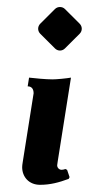

<svg xmlns="http://www.w3.org/2000/svg" viewBox="-20 -512 249 537"><path d="M147.7 -370.6C152.6 -370.6 157.7 -372.6 161.6 -376.5L202.9 -417.7C206.8 -421.6 208.7 -426.8 208.7 -431.6C208.7 -436.5 206.8 -441.7 202.9 -445.6L161.6 -486.8C157.7 -490.7 152.6 -492.4 147.7 -492.4C142.8 -492.4 137.7 -490.7 133.8 -486.8L92.5 -445.6C88.6 -441.7 86.7 -436.5 86.7 -431.6C86.7 -426.8 88.6 -421.6 92.5 -417.7L133.8 -376.5C137.7 -372.6 142.8 -370.6 147.7 -370.6ZM43.7 -59.6C42.5 -51.8 42 -48.3 42 -44.4C42 -17.3 61 4.9 92 4.9C120.8 4.9 145 -1.7 172.1 -11.7L174.6 -16.6L167.7 -36.9L163.1 -39.3C158 -37.6 155.3 -37.1 152.3 -37.1C145.5 -37.1 139.9 -42.7 139.9 -49.8C139.9 -50.8 140.4 -54.2 141.4 -60.5L178.5 -294.9C166.5 -292.7 138.4 -290 127 -290C107.9 -290 77.6 -293 61.3 -294.9L57.4 -270.5C68.1 -270.5 74 -263.7 74 -251Z"/></svg>

Font: RisaltypS01
Style: Medium
Weight: 500
Italic angle: -9°
Designer: gluk
Foundry: gluk
Version: Version 0.24